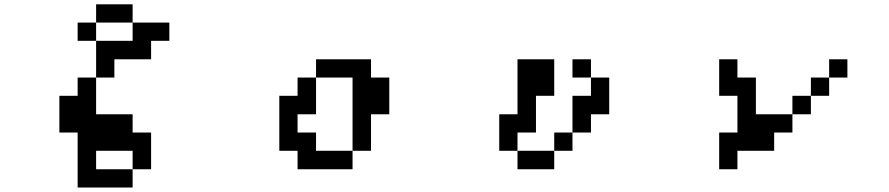

<svg xmlns="http://www.w3.org/2000/svg" viewBox="-20 -712 4040 873"><path d="M333 -526.4V-609.4H417V-526.4ZM250 -109.4V-276.4H333V-359.4H417V-526.4H583V-609.4H417V-692.4H583V-609.4H750V-526.4H667V-442.4H500V-359.4H417V-192.4H583V-109.4H667V57.6H583V140.6H333V-109.4ZM583 57.6V-26.4H417V57.6Z M1250 -26.4V-276.4H1333V-359.4H1417V-442.4H1667V-359.4H1750V-192.4H1667V-26.4H1583V-359.4H1417V-192.4H1333V-109.4H1417V-26.4H1583V57.6H1333V-26.4Z M2250 -26.4V-192.4H2333V-442.4H2500V-276.4H2417V-109.4H2333V-26.4ZM2667 -359.4H2750V-192.4H2667V-109.4H2583V-276.4H2667ZM2667 -359.4H2583V-442.4H2667ZM2583 -109.4V-26.4H2500V-109.4ZM2500 -26.4V57.6H2333V-26.4Z M3250 57.6V-109.4H3333V-276.4H3250V-442.4H3333V-359.4H3417V-192.4H3583V-276.4H3667V-359.4H3750V-442.4H3833V-359.4H3750V-276.4H3667V-192.4H3583V-109.4H3500V-26.4H3333V57.6Z"/></svg>

Font: KH Dot Dougenzaka 12
Style: Regular
Weight: 400
Designer: Original version for X68000 by Keitarou Hiraki (http://hp.vector.co.jp/authors/VA000874/) / TrueType conversion by Homem
Version: Version 1.00.20150527